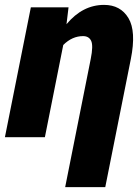

<svg xmlns="http://www.w3.org/2000/svg" viewBox="-21 -558 570 781"><path d="M402.3 -538.1Q469.2 -538.1 501.5 -484.4Q533.7 -430.7 511.2 -317.9L407.2 203.1H244.1L348.1 -318.4Q358.9 -372.1 349.9 -391.6Q340.8 -411.1 316.9 -411.1Q272.5 -411.1 236.3 -375L161.6 0H-1L104.5 -528.3H257.8L249.5 -459.5Q314.9 -538.1 402.3 -538.1Z"/></svg>

Font: Roboto-BlackItalic
Style: Italic
Weight: 900
Italic angle: -12°
Designer: Google
Version: Version 1.100141; 2013